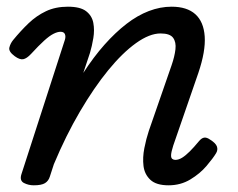

<svg xmlns="http://www.w3.org/2000/svg" viewBox="-20 -539 711 574"><path d="M81 15Q65 15 51.5 8Q38 1 44 -18L174 -420Q177 -430 174 -437Q171 -444 161 -444Q152 -444 140 -438Q128 -432 112 -417.5Q96 -403 73 -378Q60 -364 49.5 -362Q39 -360 24 -371Q5 -385 8 -397Q11 -409 19 -419Q42 -447 65.5 -469.5Q89 -492 117.5 -505.5Q146 -519 183 -519Q220 -519 237.5 -505.5Q255 -492 259 -470.5Q263 -449 259 -425Q255 -401 249 -381L229 -321Q260 -369 292.5 -405.5Q325 -442 358 -467.5Q391 -493 425 -506Q459 -519 493 -519Q539 -519 564 -496.5Q589 -474 592 -430Q595 -386 573 -321L498 -104Q492 -85 491.5 -76Q491 -67 495 -64Q499 -61 504 -61Q514 -61 524.5 -67.5Q535 -74 547.5 -86.5Q560 -99 574 -116Q582 -126 590 -127.5Q598 -129 609 -121Q625 -111 628.5 -101Q632 -91 626 -81Q617 -66 597.5 -43Q578 -20 549 -2.5Q520 15 484 15Q447 15 429.5 -1.5Q412 -18 409 -43Q406 -68 411.5 -96Q417 -124 425 -148L493 -344Q502 -370 504.5 -391.5Q507 -413 497.5 -426Q488 -439 460 -439Q427 -439 386.5 -410Q346 -381 303.5 -329Q261 -277 219 -205.5Q177 -134 141 -48L129 -11Q125 2 114.5 8.5Q104 15 81 15Z"/></svg>

Font: Playwrite CA
Style: Regular
Weight: 400
Designer: Veronika Burian, José Scaglione
Foundry: TypeTogether
Version: Version 1.002